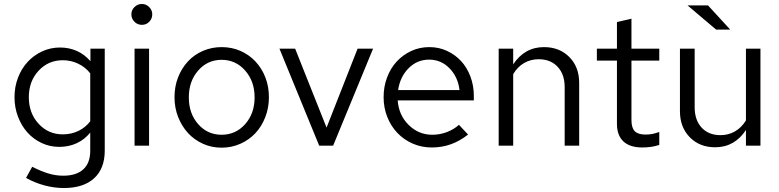

<svg xmlns="http://www.w3.org/2000/svg" viewBox="-20 -733 3921 966"><path d="M278 6Q231 6 189.5 -13.5Q148 -33 118 -66.5Q88 -100 70.5 -146Q53 -192 53 -244Q53 -296 70.5 -342Q88 -388 119 -421.5Q150 -455 192 -474.5Q234 -494 282 -494Q328 -494 367 -476.5Q406 -459 435 -425V-488H507V25Q507 115 453.5 164Q400 213 301 213Q252 213 202.5 199.5Q153 186 111 162L142 106Q187 129 224 140Q261 151 298 151Q364 151 399 119Q434 87 434 26V-66Q406 -31 366 -12.5Q326 6 278 6ZM125 -244Q125 -164 174 -110.5Q223 -57 296 -57Q339 -57 375 -74.5Q411 -92 434 -123V-364Q410 -395 373.5 -412.5Q337 -430 296 -430Q223 -430 174 -377Q125 -324 125 -244Z M694 -608Q672 -608 656.5 -623.5Q641 -639 641 -661Q641 -682 656.5 -697.5Q672 -713 694 -713Q715 -713 730.5 -697.5Q746 -682 746 -661Q746 -639 731 -623.5Q716 -608 694 -608ZM730 -488V0H657V-488Z M858 -244Q858 -298 876 -344Q894 -390 925.5 -424Q957 -458 1001 -477Q1045 -496 1095 -496Q1146 -496 1189.5 -477Q1233 -458 1265 -424Q1297 -390 1315 -344Q1333 -298 1333 -244Q1333 -190 1314.5 -143Q1296 -96 1264.5 -62.5Q1233 -29 1189 -9.5Q1145 10 1095 10Q1045 10 1001.5 -9.5Q958 -29 926.5 -63Q895 -97 876.5 -143.5Q858 -190 858 -244ZM1095 -55Q1166 -55 1213.5 -108.5Q1261 -162 1261 -243Q1261 -324 1213.5 -378Q1166 -432 1095 -432Q1024 -432 977 -378Q930 -324 930 -243Q930 -162 977 -108.5Q1024 -55 1095 -55Z M1586 0 1386 -488H1465L1623 -91L1779 -488H1857L1656 0Z M2335 -56Q2293 -23 2248 -7Q2203 9 2152 9Q2101 9 2056.5 -10.5Q2012 -30 1979.5 -64Q1947 -98 1928.5 -144.5Q1910 -191 1910 -244Q1910 -297 1927.5 -343.5Q1945 -390 1976 -423.5Q2007 -457 2049 -476.5Q2091 -496 2140 -496Q2188 -496 2229 -477Q2270 -458 2300 -425.5Q2330 -393 2347 -347.5Q2364 -302 2364 -250V-228H1981Q1986 -154 2036 -104.5Q2086 -55 2155 -55Q2193 -55 2228.5 -68.5Q2264 -82 2289 -105ZM2139 -433Q2079 -433 2036 -390Q1993 -347 1983 -280H2292Q2284 -346 2241.5 -389.5Q2199 -433 2139 -433Z M2489 0V-488H2562V-409Q2590 -452 2629 -474Q2668 -496 2717 -496Q2795 -496 2844.5 -446Q2894 -396 2894 -316V0H2821V-295Q2821 -359 2785.5 -397Q2750 -435 2690 -435Q2650 -435 2617 -416Q2584 -397 2562 -360V0Z M3084 -110V-428H2983V-488H3084V-622L3157 -639V-488H3297V-428H3157V-129Q3157 -90 3173.5 -73Q3190 -56 3228 -56Q3247 -56 3262 -59Q3277 -62 3297 -69V-4Q3277 3 3255 6Q3233 9 3212 9Q3149 9 3116.5 -21.5Q3084 -52 3084 -110Z M3401 0ZM3475 -488V-194Q3475 -129 3510 -91Q3545 -53 3605 -53Q3645 -53 3678 -72Q3711 -91 3733 -127V-488H3806V0H3733V-79Q3705 -36 3666 -14Q3627 8 3578 8Q3500 8 3450.5 -42.5Q3401 -93 3401 -173V-488ZM3542 -706 3654 -584H3583L3439 -706Z"/></svg>

Font: Red Hat Text
Style: Regular
Weight: 400
Designer: Pentagram / MCKL
Foundry: Pentagram / MCKL
Version: Version 1.005; Red Hat Text